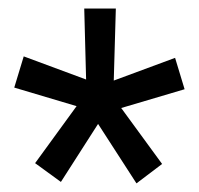

<svg xmlns="http://www.w3.org/2000/svg" viewBox="-20 -731 471 454"><path d="M161.1 -480 63 -345.2 124 -300.8 211.9 -438 302.7 -297.4 363.3 -343.3 266.6 -475.6 416.5 -520 394 -594.2 249 -540.5 253.9 -710.9H179.2L183.6 -543L36.1 -597.7L13.7 -523.9Z"/></svg>

Font: Dirooz FD
Style: FD
Weight: 400
Foundry: DejaVu fonts team - Redesigned by Saber Rastikerdar
Version: Version 0.2.1